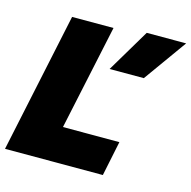

<svg xmlns="http://www.w3.org/2000/svg" viewBox="-115 -823 924 927"><g transform="rotate(15 346.5 -359.0)"><path d="M506 -718H703L549 -503H378ZM138 -699H345L233 -174H515L479 0H-10Z"/></g></svg>

Font: Prompt ExtraBold
Style: Italic
Weight: 800
Italic angle: -12°
Designer: Katatrad Team
Foundry: CadsonDemak
Version: Version 1.001